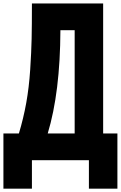

<svg xmlns="http://www.w3.org/2000/svg" viewBox="-20 -937 707 1123"><path d="M259.1 -156.2H416.7V-760.4H333.3Q332 -397.1 259.1 -156.2ZM90.5 -156.2Q117.2 -244.8 133.5 -335Q149.7 -425.1 156.6 -529.6Q163.4 -634.1 165 -710Q166.7 -785.8 166.7 -916.7H583.3V-156.2H666.7V166.7H500V0H166.7V166.7H0V-156.2Z"/></svg>

Font: Monoid
Style: Bold
Weight: 700
Width: 4
Designer: Andreas Larsen (@larsenwork)
Version: Version 0.61